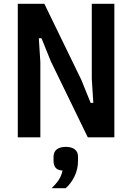

<svg xmlns="http://www.w3.org/2000/svg" viewBox="-20 -718 691 1004"><path d="M246 -397 197 -518H183L191 -393V0H73V-698H212L405 -301L454 -180H468L460 -305V-698H578V0H439ZM324 50Q354 50 371 63Q388 76 388 102V122Q388 167 369.5 204.5Q351 242 324 266H250Q273 244 287 223Q301 202 307 174Q281 172 270.5 159Q260 146 260 122V102Q260 76 277 63Q294 50 324 50Z"/></svg>

Font: IBM Plex Sans Condensed SemiBold
Style: Regular
Weight: 600
Width: 3
Designer: Mike Abbink, Paul van der Laan, Pieter van Rosmalen
Foundry: Bold Monday
Version: Version 1.3